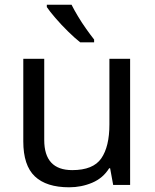

<svg xmlns="http://www.w3.org/2000/svg" viewBox="-20 -786 658 816"><path d="M533 -536V0H461L448 -71H444Q418 -29 372 -9.5Q326 10 274 10Q177 10 128 -36.5Q79 -83 79 -185V-536H168V-191Q168 -63 287 -63Q376 -63 410.5 -113Q445 -163 445 -257V-536ZM284 -766Q295 -744 311.5 -716.5Q328 -689 346.5 -663Q365 -637 380 -618V-606H321Q298 -624 269 -652.5Q240 -681 215.5 -709.5Q191 -738 179 -756V-766Z"/></svg>

Font: Noto Serif Ottoman Siyaq
Style: Regular
Weight: 400
Designer: Sérgio Martins
Version: Version 1.005; ttfautohint (v1.8.4.7-5d5b)